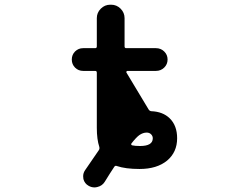

<svg xmlns="http://www.w3.org/2000/svg" viewBox="-20 -735 1040 824"><path d="M360.4 62.5Q342.8 52.7 337.9 33.2Q336.9 27.3 336.9 21.5Q336.9 7.8 344.7 -3.9Q375 -47.9 404.3 -90.8Q408.2 -96.7 406.2 -104.5Q395.5 -136.7 395.5 -186.5V-422.9Q395.5 -430.7 388.7 -430.7H336.9Q316.4 -430.7 302.2 -444.8Q288.1 -459 288.1 -479.5Q288.1 -500 302.2 -514.2Q316.4 -528.3 336.9 -528.3H388.7Q395.5 -528.3 395.5 -536.1V-657.2Q395.5 -680.7 412.6 -697.8Q429.7 -714.8 453.1 -714.8H457Q480.5 -714.8 497.6 -697.8Q514.6 -680.7 514.6 -657.2V-536.1Q514.6 -528.3 521.5 -528.3H649.4Q669.9 -528.3 684.6 -514.2Q699.2 -500 699.2 -479.5Q699.2 -459 684.6 -444.8Q669.9 -430.7 649.4 -430.7H526.4Q524.4 -430.7 522.9 -428.2Q521.5 -425.8 522.5 -423.8L618.2 -264.6Q622.1 -258.8 628.9 -257.8Q678.7 -255.9 708 -227.5Q740.2 -196.3 740.2 -141.6Q740.2 -82 697.3 -45.9Q653.3 -9.8 579.1 -9.8Q518.6 -9.8 481.4 -22.5Q474.6 -25.4 470.7 -19.5Q453.1 6.8 429.7 44.9Q418.9 62.5 398.4 67.4Q391.6 69.3 385.7 69.3Q372.1 69.3 360.4 62.5ZM543.9 -119.1Q543 -118.2 543 -116.2Q543 -112.3 546.9 -111.3Q559.6 -108.4 581.1 -108.4Q635.7 -108.4 635.7 -141.6Q635.7 -151.4 628.4 -158.7Q621.1 -166 609.4 -166Q593.8 -166 578.1 -155.3Q564.5 -145.5 543.9 -119.1Z"/></svg>

Font: Rounded Mgen+ 1m medium
Style: Regular
Weight: 500
Designer: [Source Han Sans]
Ryoko NISHIZUKA  (kana & ideographs); Paul D. Hunt (Latin, Greek & Cyrillic); Wenlong ZHANG  (bopomofo
Version: Version 1.059.20150602